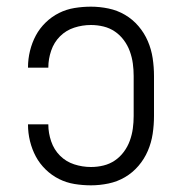

<svg xmlns="http://www.w3.org/2000/svg" viewBox="-20 -548 540 576"><path d="M253 8Q228 8 203.5 4Q179 0 157 -11Q135 -22 117 -39.5Q99 -57 87.5 -78.5Q76 -100 70 -124.5Q64 -149 64 -174V-175H125V-174Q125 -149 133.5 -124Q142 -99 160 -81Q178 -63 202.5 -55Q227 -47 253 -47Q272 -47 290.5 -51.5Q309 -56 324.5 -66.5Q340 -77 351.5 -92.5Q363 -108 369.5 -126Q376 -144 378.5 -162.5Q381 -181 381 -200V-320Q381 -339 378.5 -357.5Q376 -376 369.5 -394Q363 -412 351.5 -427.5Q340 -443 324.5 -453.5Q309 -464 290.5 -468.5Q272 -473 253 -473Q227 -473 202.5 -465Q178 -457 160 -439Q142 -421 133.5 -396Q125 -371 125 -346V-345H64V-346Q64 -371 70 -395.5Q76 -420 87.5 -441.5Q99 -463 117 -480.5Q135 -498 157 -509Q179 -520 203.5 -524Q228 -528 253 -528Q279 -528 305.5 -522.5Q332 -517 355 -503.5Q378 -490 395.5 -469.5Q413 -449 423.5 -424.5Q434 -400 438 -373.5Q442 -347 442 -320V-200Q442 -173 438 -146.5Q434 -120 423.5 -95.5Q413 -71 395.5 -50.5Q378 -30 355 -16.5Q332 -3 305.5 2.5Q279 8 253 8Z"/></svg>

Font: Iosevka SS18 Light
Style: Regular
Weight: 300
Monospace: yes
Designer: Belleve Invis
Foundry: Belleve Invis
Version: Version 25.1.1; ttfautohint (v1.8.4)